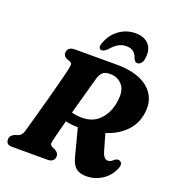

<svg xmlns="http://www.w3.org/2000/svg" viewBox="-163 -1049 1077 1189"><g transform="rotate(20 375.5 -454.5)"><path d="M712.5 -100.5Q691 -47.5 644 -16.8Q597 14 539 14Q497.5 14 472.8 -5.5Q448 -25 435.5 -73L388.5 -253.5Q343.5 -253.5 306.5 -262.5Q294 -216 284.5 -178.5Q275 -141 270.5 -121.5Q265.5 -100.5 270.2 -94.2Q275 -88 283.5 -83L302 -75.5Q313.5 -68.5 320.2 -60.5Q327 -52.5 327 -39.5Q327 -21.5 315.5 -10.8Q304 0 281.5 0H47Q24 0 15.8 -9.8Q7.5 -19.5 7.5 -34.5Q7.5 -50 16.5 -60Q25.5 -70 38.5 -75L58.5 -81.5Q80 -88.5 90 -118.5Q94 -133 103.5 -167Q113 -201 125.8 -246.5Q138.5 -292 152 -341.8Q165.5 -391.5 177.8 -437.8Q190 -484 198.8 -519.2Q207.5 -554.5 211 -570Q216 -593.5 216 -603.5Q216 -613.5 201 -620.5L181.5 -627Q157.5 -638 157.5 -660Q157.5 -677.5 169.8 -688.8Q182 -700 204 -700H483.5Q579 -700 643.2 -670.5Q707.5 -641 734.5 -586.5Q761.5 -532 745 -457.5Q731 -394 683 -348Q635 -302 561 -277.5L591.5 -172.5Q605 -122 633.5 -122Q644 -122 653.5 -128Q663 -134 672.5 -142.5Q677.5 -146.5 685.8 -148.8Q694 -151 701 -148.5Q728 -138 712.5 -100.5ZM392.5 -575.5Q387 -557 376.2 -517.8Q365.5 -478.5 351.5 -428.5Q337.5 -378.5 323.5 -326.5Q353.5 -317.5 393 -317.5Q465 -317.5 509.2 -364.8Q553.5 -412 564.5 -485.5Q576.5 -560 545.8 -596Q515 -632 465 -632Q430 -632 415.2 -616.8Q400.5 -601.5 392.5 -575.5ZM501 -828Q471.5 -828 447.8 -814.2Q424 -800.5 400.5 -772.5Q380 -752 365 -752Q351 -752 347 -762.8Q343 -773.5 349.5 -791Q370.5 -852.5 418.8 -887.8Q467 -923 527 -923Q586 -923 616 -887.8Q646 -852.5 634.5 -791Q631.5 -773.5 621.2 -762.8Q611 -752 597.5 -752Q583 -752 573.5 -772.5Q564.5 -801 547.5 -814.5Q530.5 -828 501 -828Z"/></g></svg>

Font: Fraunces 9pt S050
Style: Bold Italic
Weight: 700
Italic angle: -16°
Version: Version 1.000; ttfautohint (v1.8.3)